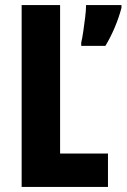

<svg xmlns="http://www.w3.org/2000/svg" viewBox="-20 -734 497 754"><path d="M65 0V-714H216V-131H404V0ZM457 -703Q447 -665 430.5 -626Q414 -587 394 -554H299V-567Q303 -583 307 -610.5Q311 -638 314.5 -666.5Q318 -695 318 -714H457Z"/></svg>

Font: Noto Sans Sinhala ExtraCondensed ExtraBold
Style: Regular
Weight: 800
Width: 2
Designer: Jelle Bosma - Monotype Design Team
Foundry: Monotype Imaging Inc.
Version: Version 2.006; ttfautohint (v1.8.4.7-5d5b)